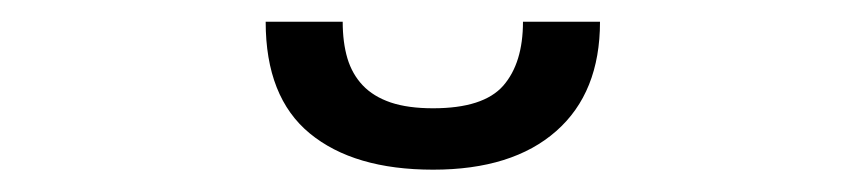

<svg xmlns="http://www.w3.org/2000/svg" viewBox="-20 -924 776 172"><path d="M368 -772Q297 -772 257.5 -804.5Q218 -837 218 -904.5H287Q287 -886 291.2 -871.8Q295.5 -857.5 305 -847.5Q314.5 -837.5 330 -832.2Q345.5 -827 368 -827Q413 -827 430.8 -847.2Q448.5 -867.5 448.5 -904.5H517.5Q517.5 -841 478.2 -806.5Q439 -772 368 -772Z"/></svg>

Font: Lato
Style: Regular
Weight: 400
Designer: Lukasz Dziedzic with Adam Twardoch and Botio Nikoltchev
Foundry: tyPoland Lukasz Dziedzic
Version: Version 2.015; 2015-08-06; http://www.latofonts.com/